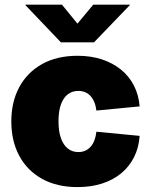

<svg xmlns="http://www.w3.org/2000/svg" viewBox="-20 -780 636 811"><path d="M307.6 10.3Q220.7 10.3 158 -24.4Q95.2 -59.1 61.5 -121.6Q27.8 -184.1 27.8 -267.1Q27.8 -349.6 61.5 -412.1Q95.2 -474.6 158 -509.5Q220.7 -544.4 307.6 -544.4Q364.3 -544.4 410.6 -529.1Q457 -513.7 491.5 -485.6Q525.9 -457.5 545.9 -418.2Q565.9 -378.9 569.8 -330.6L387.2 -313Q384.8 -333 378.4 -348.4Q372.1 -363.8 362.3 -374.5Q352.5 -385.3 339.6 -390.6Q326.7 -396 311 -396Q285.2 -396 266.4 -381.6Q247.6 -367.2 237.3 -338.6Q227.1 -310.1 227.1 -267.6Q227.1 -225.6 237.3 -196.5Q247.6 -167.5 266.4 -152.6Q285.2 -137.7 311 -137.7Q326.7 -137.7 339.6 -143.3Q352.5 -148.9 362.5 -159.9Q372.6 -170.9 378.7 -187Q384.8 -203.1 387.2 -223.6L569.8 -206.1Q566.4 -156.7 546.6 -116.9Q526.9 -77.1 492.7 -48.6Q458.5 -20 411.6 -4.9Q364.7 10.3 307.6 10.3ZM241.7 -760.3 307.1 -680.2 374 -760.3H528.3V-758.3L377 -601.1H237.3L87.4 -758.3V-760.3Z"/></svg>

Font: Inter 20pt Black
Style: Regular
Weight: 900
Version: Version 4.001;git-66647c0bb